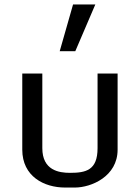

<svg xmlns="http://www.w3.org/2000/svg" viewBox="-20 -830 628 862"><path d="M80 -158C80 -38 178 12 272 12H316C390 12 508 -38 508 -158V-500H418V-165C418 -65 365 -54 294 -54C245 -54 170 -65 170 -165V-500H80ZM408 -810H308L248 -600H318Z"/></svg>

Font: Perun
Style: Regular
Weight: 400
Foundry: Copyright (c) Stefan Peev, Context Ltd, 2016
Version: Version 1.089